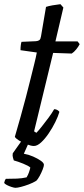

<svg xmlns="http://www.w3.org/2000/svg" viewBox="-40 -698 401 918"><path d="M122 0Q109 0 88 -8Q67 -16 50.5 -26.5Q34 -37 31 -44Q45 -92 58.5 -140Q72 -188 84 -234Q96 -280 106 -320.5Q116 -361 124 -393Q132 -425 136 -447L58 -458Q58 -471 59.5 -482.5Q61 -494 63 -498L132 -501Q143 -502 148.5 -506.5Q154 -511 156 -524L180 -665Q191 -669 211 -672.5Q231 -676 249 -678L263 -662L225 -500H331L341 -487Q335 -475 324.5 -462Q314 -449 303 -442L214 -445L123 -70L134 -63Q143 -72 159 -92Q175 -112 192 -135Q209 -158 219 -176Q228 -176 235 -171.5Q242 -167 244 -163Q238 -142 224.5 -114.5Q211 -87 193 -60.5Q175 -34 156.5 -17Q138 0 122 0ZM34 200Q28 200 15.5 196Q3 192 -7.5 186.5Q-18 181 -20 176Q-17 168 -17 166Q-17 164 -12 157Q17 157 41 156Q65 155 87 150Q94 139 98.5 126Q103 113 105 103Q97 95 71 84.5Q45 74 26 69Q25 65 22 56Q19 47 21 35Q32 20 46.5 -1Q61 -22 73 -37H107L74 37Q97 41 118.5 50.5Q140 60 155 70.5Q170 81 170 90Q170 97 164 112.5Q158 128 149.5 143.5Q141 159 134 166Q118 176 98 183.5Q78 191 60.5 195.5Q43 200 34 200Z"/></svg>

Font: Texturina Medium 12pt
Style: Italic
Weight: 400
Italic angle: -11°
Version: Version 1.002